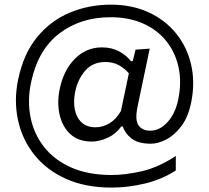

<svg xmlns="http://www.w3.org/2000/svg" viewBox="-20 -696 922 847"><path d="M472.5 131.5Q355 131.5 269 92Q183 52.5 130 -15Q77 -82.5 59 -168Q41 -253.5 60 -345Q83.5 -459 143.8 -532.2Q204 -605.5 288.5 -640.5Q373 -675.5 469 -675.5Q561.5 -675.5 634.8 -642Q708 -608.5 756.2 -549.2Q804.5 -490 822.8 -412.5Q841 -335 824 -247Q811 -180.5 780.2 -139.8Q749.5 -99 713 -80.5Q676.5 -62 646.5 -62Q588.5 -62 559.2 -85.8Q530 -109.5 522 -138H515Q489.5 -103.5 453.2 -87.5Q417 -71.5 385 -71.5Q326 -71.5 290.5 -104.2Q255 -137 243 -190Q231 -243 243.5 -304Q260.5 -386 310.2 -436.5Q360 -487 430 -487Q472.5 -487 505 -469.5Q537.5 -452 558 -426H565.5L578 -477L640.5 -481.5Q628.5 -425 615.8 -363.8Q603 -302.5 590 -241L586 -221Q575 -166.5 591.2 -143Q607.5 -119.5 642.5 -119.5Q685 -119.5 719.5 -157.8Q754 -196 766.5 -258.5Q782 -334.5 767.5 -400.2Q753 -466 713 -515.5Q673 -565 610.8 -592.5Q548.5 -620 467.5 -620Q335.5 -620 241.8 -548.5Q148 -477 117.5 -334.5Q100 -253.5 114.5 -179.8Q129 -106 174 -48.2Q219 9.5 294 42.8Q369 76 472.5 76Q532 76 605 59.5Q678 43 755.5 -8V56Q694.5 95.5 620 113.5Q545.5 131.5 472.5 131.5ZM402.5 -134.5Q433 -134.5 462.5 -151.8Q492 -169 513.5 -206.5L548.5 -372.5Q529.5 -394.5 504.2 -408.5Q479 -422.5 444.5 -422.5Q390 -422.5 357 -385.5Q324 -348.5 312 -293Q303 -249.5 310 -213.5Q317 -177.5 340 -156Q363 -134.5 402.5 -134.5Z"/></svg>

Font: Commissioner
Style: Regular
Weight: 400
Designer: Kostas Bartsokas
Foundry: Kostas Bartsokas
Version: Version 1.000; ttfautohint (v1.8.3)